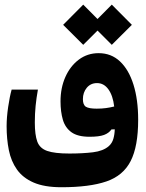

<svg xmlns="http://www.w3.org/2000/svg" viewBox="-20 -575 626 821"><path d="M242.7 225.6Q169.9 225.6 123.8 205.6Q77.6 185.5 52.5 149.9Q27.3 114.3 17.8 66.9Q8.3 19.5 8.3 -35.2Q8.3 -72.8 14.9 -117.7Q21.5 -162.6 29.8 -191.9H142.1Q135.7 -156.2 132.3 -122.6Q128.9 -88.9 128.9 -51.3Q128.9 1.5 139.4 30.3Q149.9 59.1 181.6 70.3Q213.4 81.5 276.9 81.5Q333 81.5 377.2 76.2Q421.4 70.8 445.3 49.8Q459.5 37.1 464.8 18.3Q470.2 -0.5 470.7 -22L456.5 -21.5Q445.8 -5.9 424.8 2Q403.8 9.8 362.8 9.8Q312.5 9.8 285.6 -9.5Q258.8 -28.8 248.8 -63Q238.8 -97.2 238.8 -141.6Q238.8 -199.2 259.5 -245.8Q280.3 -292.5 317.1 -320.1Q354 -347.7 401.9 -347.7Q455.6 -347.7 493.2 -312.3Q530.8 -276.9 550.8 -212.9Q570.8 -148.9 570.8 -63Q570.8 50.8 538.8 113.5Q506.8 176.3 434.8 200.9Q362.8 225.6 242.7 225.6ZM468.3 -119.6Q462.9 -166 443.6 -192.9Q424.3 -219.7 395 -219.7Q367.7 -219.7 351.1 -199.7Q334.5 -179.7 334.5 -150.9Q334.5 -126.5 347.4 -118.4Q360.4 -110.4 393.6 -110.4Q415 -110.4 432.9 -112.8Q450.7 -115.2 468.3 -119.6ZM458 -383.3 397 -444.3 335.9 -383.3 250 -468.8 335.9 -555.2 397 -493.7 458 -555.2 543.9 -468.8Z"/></svg>

Font: Cascadia Code PL
Style: Bold
Weight: 700
Monospace: yes
Designer: Aaron Bell
Foundry: Saja Typeworks
Version: Version 2404.023; ttfautohint (v1.8.4)